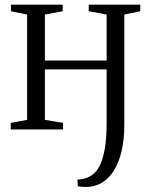

<svg xmlns="http://www.w3.org/2000/svg" viewBox="-20 -542 630 804"><path d="M339 241Q330 241 320.2 240Q310.5 239 306 238L304 210Q316.5 210 332 206.2Q347.5 202.5 360.5 194Q381.5 182 396 154.8Q410.5 127.5 418.5 82.5Q426.5 37.5 426.5 -27.5V-251.5H168V-40L244 -27.5V0H25V-27.5L93.5 -40V-481L26 -495V-522.5H242.5V-495L168 -481V-288.5H426.5V-481L351.5 -495V-522.5H567.5V-495L500.5 -481V-18.5Q500.5 41 489.5 89Q478.5 137 457.8 170.8Q437 204.5 407 222.8Q377 241 339 241Z"/></svg>

Font: Merriweather 96pt Light
Style: Regular
Weight: 300
Version: Version 2.100